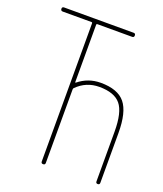

<svg xmlns="http://www.w3.org/2000/svg" viewBox="-135 -819 771 908"><g transform="rotate(20 250.0 -365.0)"><path d="M30.3 -710Q20.5 -710 20 -720.2Q19.5 -730.5 30.3 -730.5H379.9Q389.6 -730.5 389.6 -720.2Q389.6 -710 379.9 -710H205.1Q200.2 -710 200.2 -705.1V-417Q200.2 -416 201.2 -415Q202.1 -414.1 203.1 -415Q252 -455.1 315.4 -455.1Q401.4 -455.1 438 -410.2Q474.6 -365.2 474.6 -259.8V-9.8Q474.6 0 464.8 0Q455.1 0 455.1 -9.8V-259.8Q455.1 -357.4 423.3 -396Q391.6 -434.6 315.4 -434.6Q250 -434.6 203.1 -387.7Q200.2 -384.8 200.2 -379.9V-9.8Q200.2 0 189.9 0Q179.7 0 179.7 -9.8V-705.1Q179.7 -710 174.8 -710Z"/></g></svg>

Font: Rounded Mgen+ 1mn thin
Style: Regular
Weight: 100
Designer: [Source Han Sans]
Ryoko NISHIZUKA  (kana & ideographs); Paul D. Hunt (Latin, Greek & Cyrillic); Wenlong ZHANG  (bopomofo
Version: Version 1.059.20150602